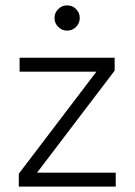

<svg xmlns="http://www.w3.org/2000/svg" viewBox="-20 -695 501 715"><path d="M50 0V-48L339 -428H53V-480H407V-432L118 -52H411V0ZM230 -581Q210.5 -581 196.8 -594.8Q183 -608.5 183 -628Q183 -647.5 196.8 -661.2Q210.5 -675 230 -675Q249.5 -675 263.2 -661.2Q277 -647.5 277 -628Q277 -608.5 263.2 -594.8Q249.5 -581 230 -581Z"/></svg>

Font: Geologica Cursive Thin
Style: Regular
Weight: 250
Designer: Sindre Bremnes, Frode Helland
Foundry: Monokrom Skriftforlag AS
Version: Version 1.010;gftools[0.9.28]